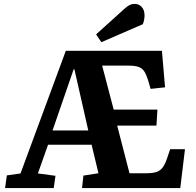

<svg xmlns="http://www.w3.org/2000/svg" viewBox="-20 -963 1002 983"><path d="M6 0 15 -65 85 -75 317 -703H809L825 -516L751 -508L738 -553Q729 -581 719 -597Q709 -613 690.5 -620Q672 -627 639 -627H503L562 -402H786L781 -320H580L643 -76H729Q761 -76 781 -82.5Q801 -89 813.5 -106.5Q826 -124 836 -154L851 -199H927L903 0H400L407 -64L484 -76L449 -222H226L174 -75L264 -63L255 0ZM249 -295H432L361 -608H357ZM616 -917Q631 -931 643 -937Q655 -943 670 -943Q691 -943 705.5 -927.5Q720 -912 720 -884Q720 -875 718 -862.5Q716 -850 711 -839L499 -747L472 -787Z"/></svg>

Font: Literata 18pt
Style: Bold Italic
Weight: 700
Italic angle: -2°
Designer: Latin by Veronika Burian and Jose Scaglione. Greek by Irene Vlachou. Cyrillic by Vera Evstafieva
Foundry: TypeTogether
Version: Version 3.103;gftools[0.9.29]